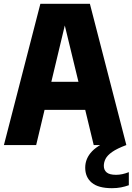

<svg xmlns="http://www.w3.org/2000/svg" viewBox="-22 -760 694 1006"><path d="M-1.5 0 189.5 -740H449L640 0H469L424.5 -184.5H211.5L167.5 0ZM247 -331.5H389L317.5 -626.5ZM564.5 226Q493 226 458.8 197.2Q424.5 168.5 424.5 118.5Q424.5 70 460.8 32.2Q497 -5.5 589.5 -40.5L640 0Q590.5 18.5 565.2 36.5Q540 54.5 531 72.5Q522 90.5 522 109Q522 131 537 143.5Q552 156 586.5 156Q617.5 156 653 142V210.5Q633.5 217.5 612 221.8Q590.5 226 564.5 226Z"/></svg>

Font: Encode Sans Condensed Condensed ExtraBold
Style: Regular
Weight: 800
Width: 3
Designer: Multiple Designers
Foundry: Impallari Type
Version: Version 3.000; ttfautohint (v1.8.3) -l 8 -r 50 -G 200 -x 14 